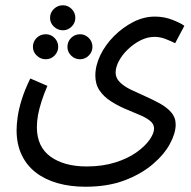

<svg xmlns="http://www.w3.org/2000/svg" viewBox="-20 -478 724 729"><path d="M43 16Q43 -5 47 -34Q51 -63 62.5 -100Q74 -137 95 -180L160 -152Q147 -122 138 -94Q129 -66 124.5 -42Q120 -18 120 5Q120 42 133 70Q146 98 171.5 116.5Q197 135 231.5 144.5Q266 154 309 154Q369 154 417 139Q465 124 498 100.5Q531 77 548 52.5Q565 28 565 10Q565 -7 549.5 -19.5Q534 -32 508 -42.5Q482 -53 453.5 -65.5Q425 -78 399.5 -94.5Q374 -111 358 -134.5Q342 -158 342 -191Q342 -229 361 -268.5Q380 -308 413 -341Q446 -374 486 -394.5Q526 -415 568 -415Q603 -415 634 -403Q665 -391 680 -380L645 -314Q629 -322 608.5 -330Q588 -338 567 -338Q540 -338 514 -325Q488 -312 466 -291Q444 -270 431.5 -246.5Q419 -223 419 -202Q419 -182 435 -166Q451 -150 477 -137.5Q503 -125 532.5 -112Q562 -99 588 -84.5Q614 -70 630.5 -51Q647 -32 647 -5Q647 28 625 68.5Q603 109 559.5 146Q516 183 452.5 207Q389 231 304 231Q247 231 199 217.5Q151 204 116 177Q81 150 62 109.5Q43 69 43 16ZM219 -363Q199 -363 184.5 -377Q170 -391 170 -410Q170 -430 184.5 -444Q199 -458 219 -458Q238 -458 252 -444Q266 -430 266 -410Q266 -391 252 -377Q238 -363 219 -363ZM154 -253Q134 -253 119.5 -267Q105 -281 105 -300Q105 -320 119 -334Q133 -348 154 -348Q173 -348 187 -334Q201 -320 201 -300Q201 -281 187 -267Q173 -253 154 -253ZM284 -253Q264 -253 250 -267Q236 -281 236 -300Q236 -320 250 -334Q264 -348 284 -348Q303 -348 317 -334Q331 -320 331 -300Q331 -281 317 -267Q303 -253 284 -253Z"/></svg>

Font: Noto Sans Arabic Condensed
Style: Regular
Weight: 400
Width: 3
Designer: Monotype Design Team, Nadine Chahine, Nizar Qandah and Khaled Hosny
Foundry: Monotype Imaging Inc.
Version: Version 2.012